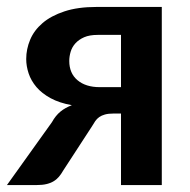

<svg xmlns="http://www.w3.org/2000/svg" viewBox="-20 -533 548 553"><path d="M328.5 -282V-432.5H261.5Q238 -432.5 222.5 -425.8Q207 -419 197.2 -408.2Q187.5 -397.5 183.5 -384Q179.5 -370.5 179.5 -357.5Q179.5 -322 203.2 -302Q227 -282 267 -282ZM446 -513V0H328.5V-206H307Q292 -206 282.2 -203.2Q272.5 -200.5 265.8 -195.8Q259 -191 254.2 -184Q249.5 -177 244.5 -168.5L162.5 -42.5Q156.5 -32 149.8 -24Q143 -16 134.2 -10.8Q125.5 -5.5 113.8 -2.8Q102 0 85.5 0H0L129.5 -181Q140 -200 154 -211.5Q168 -223 187 -230Q151 -236.5 125.8 -250.2Q100.5 -264 85 -282.2Q69.5 -300.5 62.5 -321.5Q55.5 -342.5 55.5 -363Q55.5 -391.5 66.8 -418.5Q78 -445.5 102.5 -466.5Q127 -487.5 165.5 -500.2Q204 -513 258 -513Z"/></svg>

Font: Lato 2
Style: Bold
Weight: 700
Designer: Lukasz Dziedzic with Adam Twardoch and Botio Nikoltchev
Foundry: tyPoland Lukasz Dziedzic
Version: Version 2.015; 2015-08-06; http://www.latofonts.com/